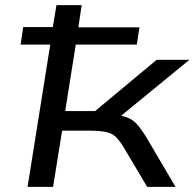

<svg xmlns="http://www.w3.org/2000/svg" viewBox="-20 -725 758 745"><path d="M87 0 175 -552H60L70 -620H185L199 -705H297L284 -619H521L511 -552H274L233 -294H349L588 -493H715L422 -253L415 -281Q454 -277 475 -268.5Q496 -260 511.5 -243Q527 -226 548 -192L661 0H551L456 -160Q441 -183 427.5 -195.5Q414 -208 390.5 -213Q367 -218 324 -218H221L186 0Z"/></svg>

Font: Nunito Sans 7pt Expanded
Style: Italic
Weight: 400
Width: 7
Italic angle: -9°
Designer: Vernon Adams
Foundry: Vernon Adams
Version: Version 3.101;gftools[0.9.27]